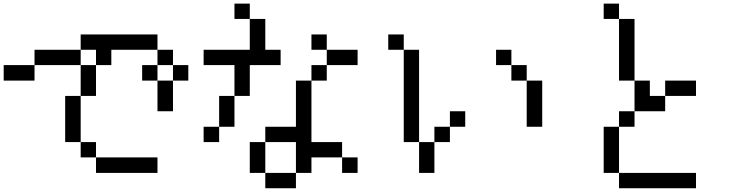

<svg xmlns="http://www.w3.org/2000/svg" viewBox="-20 -879 4040 1040"><path d="M750 -442.4V-526.4H833V-442.4ZM333 -109.4V-359.4H417V-109.4H500V-26.4H833V57.6H500V-26.4H417V-109.4ZM0 -442.4V-526.4H167V-442.4ZM833 -442.4H917V-276.4H833ZM917 -442.4V-526.4H833V-609.4H917V-526.4H1000V-442.4ZM417 -359.4V-526.4H167V-609.4H417V-526.4H500V-359.4ZM500 -526.4V-609.4H417V-692.4H833V-609.4H583V-526.4Z M1667 -609.4V-692.4H1750V-609.4ZM1333 57.6V-109.4H1417V-192.4H1583V-442.4H1667V-526.4H1750V-609.4H1917V-526.4H1750V-442.4H1667V-109.4H1833V-26.4H1667V57.6H1583V-109.4H1417V57.6H1583V140.6H1417V57.6ZM1083 -526.4V-609.4H1333V-776.4H1417V-609.4H1500V-526.4H1333V-359.4H1250V-526.4ZM1083 -109.4V-192.4H1167V-109.4ZM1833 -26.4H1917V57.6H1833ZM1333 -776.4H1250V-859.4H1333ZM1250 -359.4V-192.4H1167V-359.4Z M2667 -526.4V-609.4H2750V-526.4ZM2083 -609.4V-692.4H2167V-609.4ZM2833 -442.4H2750V-526.4H2833ZM2833 -442.4H2917V-192.4H2833ZM2417 -192.4V-109.4H2333V57.6H2250V-109.4H2167V-609.4H2250V-109.4H2333V-192.4ZM2417 -192.4V-276.4H2500V-192.4Z M3250 -776.4V-859.4H3333V-776.4ZM3250 57.6V-192.4H3333V-276.4H3417V-192.4H3333V57.6ZM3417 -276.4V-442.4H3333V-776.4H3417V-442.4H3500V-359.4H3583V-276.4ZM3583 -359.4V-442.4H3750V-359.4ZM3333 57.6H3750V140.6H3333Z"/></svg>

Font: KH Dot Kodenmachou 12
Style: Regular
Weight: 400
Designer: Original version for X68000 by Keitarou Hiraki (http://hp.vector.co.jp/authors/VA000874/) / TrueType conversion by Homem
Version: Version 1.00.20150527